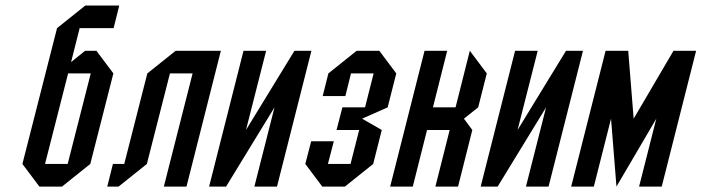

<svg xmlns="http://www.w3.org/2000/svg" viewBox="-20 -687 2583 707"><path d="M125 0 62.5 -83.3 190 -583.3 294.2 -666.7H419.2L398.3 -583.3H273.3L241.7 -458.3L293.3 -500H335L397.5 -416.7L312.5 -83.3L208.3 0ZM145.8 -83.3H229.2L314.2 -416.7H230.8Z M666.7 0H583.3L689.2 -416.7H605.8L520.8 -83.3L416.7 0H375L395.8 -83.3H437.5L522.5 -416.7L626.7 -500H793.3Z M990.8 -291.7 812.5 0H750L876.7 -500H960L885.8 -208.3L1064.2 -500H1126.7L1000 0H916.7Z M1104.2 -83.3 1125.8 -166.7H1209.2L1187.5 -83.3H1270.8L1302.5 -208.3H1219.2L1240.8 -291.7H1324.2L1355.8 -416.7H1272.5L1251.7 -333.3H1168.3L1189.2 -416.7L1293.3 -500H1376.7L1439.2 -416.7L1407.5 -291.7L1313.3 -250L1385.8 -208.3L1354.2 -83.3L1250 0H1166.7Z M1500 0H1416.7L1543.3 -500H1626.7L1574.2 -291.7H1657.5L1710 -500L1772.5 -416.7L1740.8 -291.7L1688.3 -250L1719.2 -208.3L1666.7 0H1583.3L1635.8 -208.3H1552.5Z M1990.8 -291.7 1812.5 0H1750L1876.7 -500H1960L1885.8 -208.3L2064.2 -500H2126.7L2000 0H1916.7Z M2460 -500H2543.3L2416.7 0H2333.3L2396.7 -250L2250 0L2230 -250L2166.7 0H2083.3L2210 -500H2293.3L2313.3 -250Z"/></svg>

Font: Yulong
Style: Italic
Weight: 400
Italic angle: -14.25°
Designer: GGBotNet
Foundry: f0n7.com
Version: 1.00